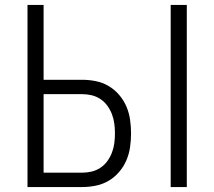

<svg xmlns="http://www.w3.org/2000/svg" viewBox="-20 -755 865 775"><path d="M669 0V-735H734V0ZM91 0V-735H156V-433H311Q339 -433 366.5 -427.5Q394 -422 418 -408Q442 -394 460.5 -372.5Q479 -351 490 -325.5Q501 -300 505 -272Q509 -244 509 -217Q509 -189 505 -161Q501 -133 490 -107.5Q479 -82 460.5 -60.5Q442 -39 418 -25Q394 -11 366.5 -5.5Q339 0 311 0ZM156 -58H311Q331 -58 350 -62.5Q369 -67 385.5 -78Q402 -89 413.5 -105Q425 -121 432 -139.5Q439 -158 441.5 -177.5Q444 -197 444 -217Q444 -236 441.5 -255.5Q439 -275 432 -293.5Q425 -312 413.5 -328Q402 -344 385.5 -355Q369 -366 350 -370.5Q331 -375 311 -375H156Z"/></svg>

Font: Iosevka Aile Custom Light
Style: Regular
Weight: 300
Designer: Belleve Invis
Foundry: Belleve Invis
Version: Version 17.0.2; ttfautohint (v1.8.3)